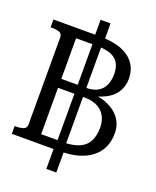

<svg xmlns="http://www.w3.org/2000/svg" viewBox="-165 -885 887 1089"><g transform="rotate(20 279.0 -340.0)"><path d="M250 -790H310V-699Q366 -695 408 -680Q461 -659 488 -621Q515 -583 515 -530Q515 -480 488 -442.5Q461 -405 408 -384Q397 -380 385 -376Q408 -372 428 -365Q486 -343 516 -304Q546 -265 546 -211Q546 -165 529 -127.5Q512 -90 479 -64Q446 -38 398 -24Q359 -13 310 -11V110H250V-10H-2V-57H9Q35 -57 52 -64Q69 -71 69 -93V-617Q69 -639 52 -646Q35 -653 9 -653H-2V-700H250ZM310 -345H306V-65Q354 -68 386 -82Q423 -99 440 -132.5Q457 -166 457 -213Q457 -250 442.5 -279.5Q428 -309 396 -327Q364 -345 310 -345ZM254 -345H155V-65H254ZM306 -399Q352 -400 378 -417Q405 -434 416.5 -463Q428 -492 428 -525Q428 -565 413.5 -591Q399 -617 366 -631Q342 -640 306 -643ZM254 -644H155V-399H254Z"/></g></svg>

Font: Roboto Serif 20pt
Style: Regular
Weight: 400
Designer: Greg Gazdowicz
Foundry: Commercial Type
Version: Version 1.008